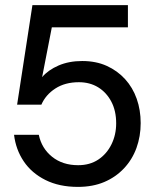

<svg xmlns="http://www.w3.org/2000/svg" viewBox="-20 -720 604 752"><path d="M285 12Q212 12 158 -15Q104 -42 73 -88Q42 -134 35 -192H132Q143 -139 184 -106Q225 -73 286 -73Q332 -73 365 -95Q398 -117 416.5 -154.5Q435 -192 435 -237Q435 -286 416 -322Q397 -358 364.5 -378Q332 -398 289 -398Q235 -398 197 -373.5Q159 -349 142 -310H47L107 -700H481V-613H183L145 -418Q169 -446 209.5 -463.5Q250 -481 302 -481Q356 -481 398 -462Q440 -443 470 -410Q500 -377 515.5 -333Q531 -289 531 -238Q531 -186 514.5 -140.5Q498 -95 465.5 -60.5Q433 -26 388 -7Q343 12 285 12Z"/></svg>

Font: DM Sans 9pt 36pt Medium
Style: Regular
Weight: 500
Version: Version 4.004;gftools[0.9.30]